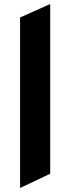

<svg xmlns="http://www.w3.org/2000/svg" viewBox="-20 -742 350 956"><path d="M80 194V-655L230 -722V123Z"/></svg>

Font: Overpass Black
Style: Regular
Weight: 900
Designer: Delve Withrington, Dave Bailey, Thomas Jockin
Foundry: Delve Fonts LLC
Version: Version 4.000; ttfautohint (v1.8.3)